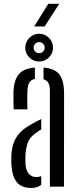

<svg xmlns="http://www.w3.org/2000/svg" viewBox="-20 -950 397 977"><path d="M38.2 -108.6Q37.7 -121.2 37.5 -134.2Q37.3 -147.2 37.8 -159.3Q39.7 -195.2 49.8 -223.5Q59.8 -251.9 82 -275.4Q104.3 -298.8 142.8 -319.5Q154.1 -326.2 166 -332.3Q177.9 -338.3 189.8 -344.2V-291.7Q182.6 -287.4 174.9 -282.1Q167.1 -276.8 158.3 -270.1Q129.5 -249.4 120.3 -220.9Q111 -192.5 109.5 -159.3Q109 -150.6 109.2 -138.4Q109.4 -126.1 109.9 -113.4Q112.4 -82.3 126.8 -65.6Q141.1 -48.9 165.3 -48.9Q178.8 -48.9 189.8 -53.9V-9.6Q170.6 6.4 139.7 6.4Q89.8 6.4 66.1 -22.1Q42.4 -50.5 38.2 -108.6ZM49.5 -393.6Q49 -411.9 48.5 -437.5Q48 -463.2 48.5 -482.5Q50.8 -542.5 75.6 -572.1Q100.4 -601.8 157.5 -606.3V-548.4Q139.4 -544.8 130.2 -531.3Q121 -517.9 119.6 -489.6Q119.1 -478.2 118.8 -461Q118.6 -443.9 118.8 -426.1Q119.1 -408.2 119.6 -393.6ZM233.8 0V-487.3Q233.8 -513 226.6 -527.2Q219.4 -541.5 201.5 -546.6V-606.3Q260.3 -601.3 283.3 -569.7Q306.2 -538 306.1 -472.8L305.5 0ZM179.1 -637Q150.2 -637 129.4 -657.6Q108.7 -678.1 108.7 -707.5Q108.7 -736.4 129.4 -757.3Q150.2 -778.3 179.1 -778.3Q208.1 -778.3 229 -757.3Q249.9 -736.4 249.9 -707.5Q249.9 -678.1 229 -657.6Q208.1 -637 179.1 -637ZM179 -679.4Q190.9 -679.4 199.2 -687.6Q207.5 -695.9 207.5 -707.3Q207.5 -719.2 199.2 -727.5Q190.9 -735.8 179 -735.8Q167.6 -735.8 159.3 -727.5Q151.1 -719.2 151.1 -707.3Q151.1 -695.9 159.3 -687.6Q167.6 -679.4 179 -679.4ZM153.8 -815.3 225.7 -930.5H281.3L207.1 -815.3Z"/></svg>

Font: Big Shoulders Stencil Thin
Style: Regular
Weight: 100
Designer: Patric King
Foundry: XO Type Co
Version: Version 2.001